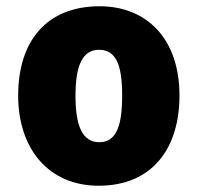

<svg xmlns="http://www.w3.org/2000/svg" viewBox="-20 -676 633 613"><path d="M553 -371C553 -554 447 -656 298 -656C129 -656 38 -545 38 -371C38 -200 136 -83 295 -83C466 -83 553 -202 553 -371ZM221 -370C221 -468 244 -517 296 -517C351 -517 370 -468 370 -371C370 -273 351 -222 297 -222C243 -222 221 -274 221 -370Z"/></svg>

Font: Noto Sans Kannada UI SemiCondensed Black
Style: Regular
Weight: 900
Width: 4
Designer: Jelle Bosma - Monotype Design Team
Foundry: Monotype Imaging Inc.
Version: Version 2.005